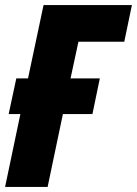

<svg xmlns="http://www.w3.org/2000/svg" viewBox="-25 -734 538 754"><path d="M-5 0H162L222 -286H338L367 -426H252L283 -570H463L493 -714H146L85 -426H39L9 -286H55Z"/></svg>

Font: Noto Sans ExtraCondensed Black
Style: Italic
Weight: 900
Width: 2
Italic angle: -12°
Designer: Monotype Design Team
Foundry: Monotype Imaging Inc.
Version: Version 2.013